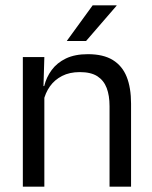

<svg xmlns="http://www.w3.org/2000/svg" viewBox="-20 -703 573 723"><path d="M392.5 0V-303.5Q392.5 -343 381.8 -371.5Q371 -400 346.8 -415.8Q322.5 -431.5 280.5 -431.5Q242 -431.5 213.8 -417Q185.5 -402.5 168 -377.8Q150.5 -353 143.5 -321.5L129 -379H146.5Q154.5 -412 174.5 -439.2Q194.5 -466.5 228.2 -482.8Q262 -499 311 -499Q369 -499 404.8 -477Q440.5 -455 457 -413.8Q473.5 -372.5 473.5 -312.5V0ZM66 0V-488H147L143.5 -371L147 -366.5V0ZM329 -683H419V-681.5L304 -548.5H232V-549.5Z"/></svg>

Font: Anek Latin Medium
Style: Regular
Weight: 400
Version: Version 1.003